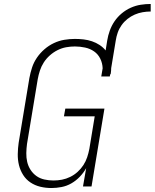

<svg xmlns="http://www.w3.org/2000/svg" viewBox="-20 -939 779 967"><path d="M239 8Q210 8 183 1.5Q156 -5 133.5 -20Q111 -35 96.5 -58Q82 -81 75.5 -107.5Q69 -134 69.5 -163Q70 -192 74 -220L128 -546Q133 -573 141.5 -599Q150 -625 166 -648.5Q182 -672 204 -691Q226 -710 251.5 -722Q277 -734 304 -738.5Q331 -743 357 -743Q379 -743 401 -740.5Q423 -738 443.5 -731Q464 -724 481.5 -712.5Q499 -701 512 -685L520 -735Q524 -760 533 -785Q542 -810 557 -832Q572 -854 593 -871.5Q614 -889 638.5 -900Q663 -911 688.5 -915Q714 -919 739 -919V-881Q719 -881 698.5 -877.5Q678 -874 658.5 -865.5Q639 -857 622 -843.5Q605 -830 592.5 -812.5Q580 -795 573 -775Q566 -755 563 -735L540 -596Q540 -590 539.5 -583.5Q539 -577 538 -570Q538 -569 537.5 -567.5Q537 -566 537 -565H535L533 -554H490L497 -595Q496 -621 485 -643.5Q474 -666 454 -680Q434 -694 408.5 -699.5Q383 -705 357 -705Q335 -705 313 -701Q291 -697 270 -686.5Q249 -676 231 -660Q213 -644 200.5 -624.5Q188 -605 181 -583.5Q174 -562 170 -540L116 -214Q113 -191 112.5 -168Q112 -145 117 -123.5Q122 -102 134 -83.5Q146 -65 163.5 -52.5Q181 -40 203.5 -35Q226 -30 249 -30Q271 -30 292 -34Q313 -38 333.5 -48Q354 -58 371 -73.5Q388 -89 400 -107.5Q412 -126 419 -147Q426 -168 430 -189L457 -353H302L309 -392H506L441 0H398L414 -92Q401 -69 382 -49Q363 -29 339.5 -15.5Q316 -2 290 3Q264 8 239 8Z"/></svg>

Font: Iosevka Etoile XLtObl
Style: Regular
Weight: 200
Italic angle: -9°
Designer: Belleve Invis
Foundry: Belleve Invis
Version: Version 15.5.2; ttfautohint (v1.8.4)